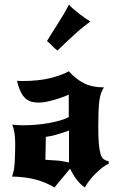

<svg xmlns="http://www.w3.org/2000/svg" viewBox="-20 -798 518 846"><path d="M180 -94Q202 -92 225.5 -91Q249 -90 284 -82V-223Q255 -212 228 -204.5Q201 -197 182 -195ZM438 -413Q422 -390 417.5 -352Q413 -314 413 -241Q413 -193 415.5 -164.5Q418 -136 423 -119.5Q428 -103 437 -96.5Q446 -90 459 -87V-76Q445 -71 429.5 -58.5Q414 -46 399 -31Q384 -16 372 0Q360 16 354 28Q333 14 316 -9Q299 -32 289 -55L220 28Q182 5 136.5 -7Q91 -19 33 -20Q43 -46 45 -85.5Q47 -125 47 -165Q47 -189 44 -210.5Q41 -232 34 -249Q56 -246 82 -246Q110 -246 139.5 -248.5Q169 -251 196 -256Q223 -261 245.5 -267.5Q268 -274 283 -282V-381Q249 -366 212 -356Q175 -346 151 -346Q134 -346 119.5 -349.5Q105 -353 93 -363.5Q81 -374 71.5 -393Q62 -412 55 -442Q61 -442 63.5 -441.5Q66 -441 78 -441Q150 -441 202 -454Q254 -467 283 -484Q316 -448 351.5 -430.5Q387 -413 438 -413ZM187 -617Q194 -629 206.5 -649Q219 -669 233.5 -691.5Q248 -714 261.5 -737Q275 -760 284 -778Q290 -770 302.5 -759Q315 -748 329.5 -737Q344 -726 357.5 -716.5Q371 -707 378 -703Q369 -697 352 -683.5Q335 -670 315 -652Q295 -634 273.5 -614Q252 -594 233 -575Q217 -588 209.5 -596.5Q202 -605 187 -617Z"/></svg>

Font: New Rocker
Style: Regular
Weight: 400
Designer: Pablo Impallari, Brenda Gallo, Rodrigo Fuenzalida
Foundry: Pablo Impallari, Brenda Gallo, Rodrigo Fuenzalida
Version: Version 1.000; ttfautohint (v0.93) -l 8 -r 50 -G 200 -x 14 -